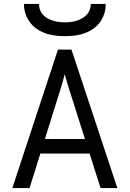

<svg xmlns="http://www.w3.org/2000/svg" viewBox="-20 -951 656 971"><path d="M42.5 0 273 -700H341.5L573.5 0H488.5L326.5 -510Q325 -515.5 321 -528.5Q317 -541.5 313 -555Q309 -568.5 307.5 -576.5Q305.5 -568.5 301.8 -555Q298 -541.5 294.5 -528.8Q291 -516 289 -510L129.5 0ZM159 -174.5 183 -248H432.5L456.5 -174.5ZM308 -768Q243 -768 199.2 -786.8Q155.5 -805.5 131.8 -837.5Q108 -869.5 102.5 -908.5Q102 -914 101.8 -919.8Q101.5 -925.5 101.5 -931H177.5Q177.5 -925.5 178 -919.8Q178.5 -914 180 -908.5Q188.5 -875.5 223 -856.8Q257.5 -838 308 -838Q366 -838 402.5 -863Q439 -888 439 -931H515Q515 -886.5 492.8 -849.2Q470.5 -812 424.8 -790Q379 -768 308 -768Z"/></svg>

Font: Overpass Mono
Style: Regular
Weight: 400
Designer: Delve Withrington, Dave Bailey
Foundry: Delve Fonts LLC
Version: Version 4.000